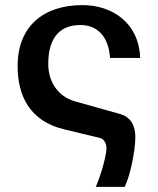

<svg xmlns="http://www.w3.org/2000/svg" viewBox="-20 -532 619 752"><path d="M303 -512C150 -512 49 -429 49 -273C49 -159 95 -57 233 -25L370 8C385 11 397 26 397 50C397 76 375 156 355 200H468C492 154 510 52 510 7C511 -39 492 -73 452 -85L274 -135C216 -151 169 -202 169 -282C169 -367 201 -434 295 -434C356 -434 405 -395 411 -305H529C524 -444 418 -512 303 -512Z"/></svg>

Font: Perun SemiBold
Style: Regular
Weight: 600
Foundry: Copyright (c) Stefan Peev, Context Ltd, 2016
Version: Version 1.089